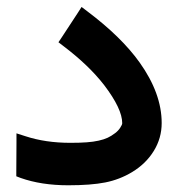

<svg xmlns="http://www.w3.org/2000/svg" viewBox="-20 -535 519 563"><path d="M54.2 -135.7Q113.3 -116.2 186.5 -116.2Q214.8 -116.2 234.4 -117.7Q253.9 -119.1 269.3 -122.6Q284.7 -126 295.7 -131.1Q306.6 -136.2 317.4 -144.5Q326.7 -151.4 332.5 -160.4Q338.4 -169.4 338.4 -173.8Q338.4 -215.8 285.6 -285.2Q240.7 -343.3 166 -399.9L151.4 -411.1L161.6 -426.3L208 -497.1L219.2 -514.6L235.8 -502Q335.9 -426.8 389.2 -352.1Q454.1 -261.2 454.1 -174.3Q454.1 -129.9 430.9 -92.3Q407.7 -54.7 367.2 -30.3Q330.6 -8.3 288.6 0Q246.6 8.3 180.2 8.3Q101.1 8.3 40.5 -13.2L27.8 -18.1V-31.7L28.3 -117.2V-144Z"/></svg>

Font: Samim WOL
Style: Bold-WOL
Weight: 700
Foundry: DejaVu fonts team - Redesigned by Saber Rastikerdar
Version: Version 4.0.5